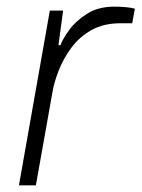

<svg xmlns="http://www.w3.org/2000/svg" viewBox="-20 -558 426 578"><path d="M37 0 130 -526H170L156 -422H162Q169 -441 188.5 -468Q208 -495 242 -516.5Q276 -538 324 -538Q341 -538 358 -536.5Q375 -535 386 -532L378 -488H343Q292 -488 255.5 -467.5Q219 -447 195 -414.5Q171 -382 157 -346.5Q143 -311 138 -281L88 0Z"/></svg>

Font: Archivo Expanded Thin
Style: Italic
Weight: 250
Width: 7
Italic angle: -10°
Designer: Hector Gatti
Foundry: Omnibus-Type
Version: Version 2.001